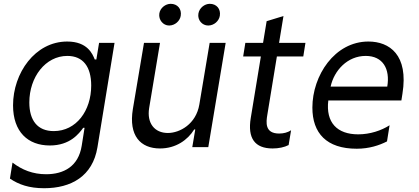

<svg xmlns="http://www.w3.org/2000/svg" viewBox="-20 -770 2191 1005"><path d="M210.9 215.2C352.3 215.2 465.2 152.7 490.1 0.7L579.5 -545.5H498.6L484.4 -458.8H475.9C464.5 -487.2 438.2 -552.6 331.7 -552.6C163.4 -552.6 48.3 -387.1 48.3 -218.8C48.3 -79.5 126.4 -8.5 240.8 -8.5C347.3 -8.5 393.5 -71 415.5 -100.9H422.6L407.7 -7.1C390.6 100.9 313.9 142 221.6 142C152 142 95.2 119.3 45.5 81L32 164.8C78.1 196 132.1 215.2 210.9 215.2ZM261.4 -83.8C176.1 -83.8 133.5 -139.9 133.5 -233.7C133.5 -366.5 218 -477.3 332.4 -477.3C414.8 -477.3 457.4 -420.5 457.4 -322.4C457.4 -190.3 379.3 -83.8 261.4 -83.8Z M865.1 -636.4C896.3 -636.4 921.9 -660.5 926.1 -687.5C931.8 -723 909.1 -750 873.6 -750C846.6 -750 818.2 -728.7 813.9 -698.9C809.3 -666.2 833.8 -636.4 865.1 -636.4ZM1069.6 -636.4C1100.9 -636.4 1126.4 -660.5 1130.7 -687.5C1136.4 -723 1113.6 -750 1078.1 -750C1051.1 -750 1023.4 -728.7 1018.5 -698.9C1012.8 -664.8 1038.4 -636.4 1069.6 -636.4ZM1023.4 -223C1006.4 -120.7 921.2 -73.9 858.7 -73.9C789.1 -73.9 747.9 -125 760.7 -204.5L817.5 -545.5H733.7L675.4 -198.9C652.7 -59.7 715.2 7.1 817.5 7.1C899.9 7.1 962.4 -36.9 996.4 -92.3H1002.1L986.5 0H1070.3L1161.2 -545.5H1077.4Z M1429.3 -474.4H1567.5L1578.8 -545.5H1440.7L1463.8 -686.1L1375.7 -659.1L1356.9 -545.5H1264.2L1252.8 -474.4H1345.5L1292.6 -152.7C1274.9 -46.2 1313.9 7.1 1407 7.1C1438.9 7.1 1468.7 0.7 1490.8 -10.7L1503.6 -88.1C1485.8 -76.7 1465.2 -71 1441.1 -71C1365.1 -71 1372.9 -130.7 1379.3 -169Z M1908.4 -552.6C1731.5 -552.6 1615.1 -374.3 1615.1 -206.7C1615.1 -73.2 1688.9 8.5 1847.3 8.5C1912.6 8.5 1965.2 -9.2 2005.7 -29.8L2019.2 -114.3C1975.9 -86.6 1916.9 -66.8 1855.1 -66.8C1745 -66.8 1684.3 -128.2 1698.5 -244.3H2081L2086.6 -279.8C2119.3 -483 2018.5 -552.6 1908.4 -552.6ZM2007.1 -316.8H1710.6C1729 -401.3 1798.7 -477.3 1894.2 -477.3C1984.4 -477.3 2022.7 -409.1 2007.1 -316.8Z"/></svg>

Font: TID UI
Style: Italic
Weight: 400
Italic angle: -9.39999°
Designer: The TID Project Authors
Foundry: Bakken & Bæck
Version: Version 1.001;hotconv 1.0.109;makeotfexe 2.5.65596